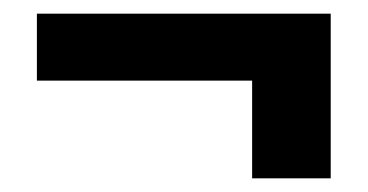

<svg xmlns="http://www.w3.org/2000/svg" viewBox="-20 -366 538 281"><path d="M349 -105V-248H34V-346H464V-105Z"/></svg>

Font: Rokkitt SemiBold ExtraBold
Style: Regular
Weight: 800
Version: Version 3.103